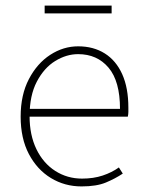

<svg xmlns="http://www.w3.org/2000/svg" viewBox="-20 -656 518 688"><path d="M272 12Q212 12 162.5 -18Q113 -48 83.5 -104Q54 -160 54 -238Q54 -316 83.5 -372.5Q113 -429 160 -459.5Q207 -490 260 -490Q315 -490 355.5 -464.5Q396 -439 418 -390Q440 -341 440 -270Q440 -263 440 -255Q440 -247 438 -238H70V-266H410Q410 -365 369 -413.5Q328 -462 260 -462Q218 -462 178 -437.5Q138 -413 112 -363.5Q86 -314 86 -240Q86 -172 110.5 -121.5Q135 -71 178 -43.5Q221 -16 274 -16Q315 -16 348 -27Q381 -38 406 -56L420 -34Q393 -16 359.5 -2Q326 12 272 12ZM140 -608V-636H380V-608Z"/></svg>

Font: Source Sans 3
Style: Regular
Weight: 200
Designer: Paul D. Hunt
Foundry: Adobe
Version: Version 3.046;hotconv 1.0.118;makeotfexe 2.5.65603